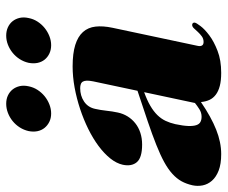

<svg xmlns="http://www.w3.org/2000/svg" viewBox="-106 -636 720 607"><g transform="rotate(-90 253.5 -332.0)"><path d="M143.1 -601.1Q146.5 -616.2 154.8 -629.2Q163.1 -642.1 174.8 -651.6Q186.5 -661.1 200.7 -666.5Q214.8 -671.9 229.5 -671.9Q244.1 -671.9 255.6 -666.5Q267.1 -661.1 274.7 -651.6Q282.2 -642.1 285.2 -629.2Q288.1 -616.2 284.7 -601.1Q281.7 -585.9 273.4 -573Q265.1 -560.1 253.4 -550.5Q241.7 -541 227.5 -535.4Q213.4 -529.8 198.7 -529.8Q184.1 -529.8 172.6 -535.4Q161.1 -541 153.3 -550.5Q145.5 -560.1 142.8 -573Q140.1 -585.9 143.1 -601.1ZM358.9 -601.1Q362.3 -616.2 370.6 -629.2Q378.9 -642.1 390.6 -651.6Q402.3 -661.1 416.3 -666.5Q430.2 -671.9 444.8 -671.9Q459.5 -671.9 471.2 -666.5Q482.9 -661.1 490.5 -651.6Q498 -642.1 501 -629.2Q503.9 -616.2 500.5 -601.1Q497.6 -585.9 489.3 -573Q481 -560.1 469.2 -550.5Q457.5 -541 443.4 -535.4Q429.2 -529.8 414.6 -529.8Q399.9 -529.8 388.2 -535.4Q376.5 -541 368.9 -550.5Q361.3 -560.1 358.6 -573Q356 -585.9 358.9 -601.1ZM266.1 -235.8Q240.7 -226.6 223.1 -216.3Q205.6 -206.1 193.8 -194.1Q182.1 -182.1 175.5 -168.2Q168.9 -154.3 165 -137.2Q159.7 -112.3 159.2 -96.2Q158.7 -80.1 161.9 -70.8Q165 -61.5 171.9 -57.9Q178.7 -54.2 188.5 -54.2Q201.2 -54.2 212.4 -61.3Q223.6 -68.4 231.9 -75.2ZM300.3 -397Q302.7 -409.2 302.5 -417Q302.2 -424.8 299.6 -429.4Q296.9 -434.1 291.5 -436Q286.1 -438 278.8 -438Q254.9 -438 236.6 -425.8Q218.3 -413.6 213.4 -391.1Q209.5 -374 207.5 -355.5Q205.6 -336.9 201.7 -318.8Q198.2 -302.2 189.5 -288.1Q180.7 -273.9 167.7 -263.7Q154.8 -253.4 137.7 -247.8Q120.6 -242.2 100.6 -242.2Q59.1 -242.2 44.9 -258.8Q30.8 -275.4 36.6 -303.2Q41 -323.2 56.6 -342.8Q72.3 -362.3 95.9 -379.9Q119.6 -397.5 149.7 -412.4Q179.7 -427.2 212.9 -438.2Q246.1 -449.2 280.5 -455.6Q314.9 -461.9 347.7 -461.9Q388.7 -461.9 415.3 -453.6Q441.9 -445.3 456.3 -429.2Q470.7 -413.1 473.4 -389.6Q476.1 -366.2 469.7 -335.9L412.6 -66.9Q410.6 -58.1 413.6 -53Q416.5 -47.9 424.8 -47.9Q435.1 -47.9 442.6 -53.5Q450.2 -59.1 456.5 -65.9Q462.9 -72.8 468 -78.4Q473.1 -84 479 -84Q482.9 -84 484.9 -81.1Q486.8 -78.1 485.8 -75.2Q485.4 -71.3 475.3 -57.9Q465.3 -44.4 445.8 -29.8Q426.3 -15.1 396.7 -3.7Q367.2 7.8 327.1 7.8Q302.7 7.8 285.9 3.4Q269 -1 258.1 -9.3Q247.1 -17.6 241.7 -29.3Q236.3 -41 234.9 -56.2Q187.5 -23.9 147.7 -8.1Q107.9 7.8 70.3 7.8Q39.1 7.8 18.3 -0.2Q-2.4 -8.3 -13.9 -21.5Q-25.4 -34.7 -28.6 -50.8Q-31.7 -66.9 -28.3 -83Q-23.9 -102.5 -15.4 -117.9Q-6.8 -133.3 8.1 -146.7Q22.9 -160.2 45.2 -172.4Q67.4 -184.6 99.4 -197.3Q131.3 -210 173.6 -224.4Q215.8 -238.8 270.5 -256.8Z"/></g></svg>

Font: XB Zar
Style: Bold Italic
Weight: 700
Italic angle: -12°
Designer: Behnam
Foundry: Irmug
Version: Version 8.005 2009